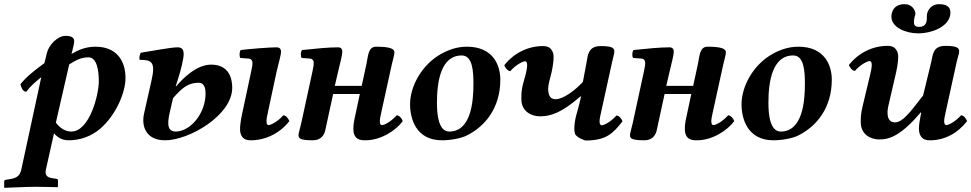

<svg xmlns="http://www.w3.org/2000/svg" viewBox="-27 -663 4659 921"><path d="M316 -404C320 -422 329 -452 329 -464C329 -481 319 -491 287 -491C249 -491 207 -447 198 -409L186 -360C136 -324 99 -294 71 -259C75 -245 81 -223 99 -223C121 -252 143 -270 171 -293L75 151C69 179 54 191 22 196L3 199C-2 200 -7 201 -7 207V236L-5 238C-5 238 106 233 142 233C181 233 249 235 249 235L251 233V203C251 198 249 196 245 195L226 192C211 190 185 185 193 151L232 -23C247 -7 267 10 303 10C358 10 412 -10 453 -45C530 -111 575 -220 575 -289C575 -373 531 -439 431 -439C380 -439 343 -420 316 -404ZM447 -273C447 -207 402 -32 315 -32C289 -32 262 -46 241 -75L305 -354C330 -370 359 -388 397 -388C439 -388 447 -322 447 -273Z M816 -250 825 -278C843 -334 854 -383 854 -403C854 -424 847 -436 825 -436C792 -436 694 -417 648 -410C642 -398 640 -385 643 -376C700 -376 720 -367 700 -278L664 -118C650 -55 675 10 765 10C880 10 1087 -110 1087 -242C1087 -283 1074 -353 986 -353C917 -353 853 -290 818 -249ZM1300 -320C1309 -360 1321 -398 1321 -415C1321 -429 1313 -436 1300 -436C1268 -436 1175 -429 1128 -423C1121 -415 1120 -394 1126 -385L1166 -382C1178 -381 1184 -372 1184 -362C1184 -353 1184 -347 1178 -321L1134 -115C1127 -83 1121 -41 1127 -23C1134 -2 1146 10 1176 10C1246 10 1315 -23 1361 -82C1358 -91 1346 -110 1332 -110C1306 -80 1272 -63 1262 -63C1245 -63 1252 -98 1258 -123V-124ZM803 -192C849 -245 878 -266 926 -266C956 -266 959 -233 959 -215C959 -116 884 -32 816 -32C780 -32 772 -61 788 -127Z M1418 -72C1414 -55 1405 -22 1405 -17C1405 -1 1407 10 1474 10C1515 10 1529 -19 1533 -37L1571 -212H1699L1672 -85C1669 -70 1668 -57 1668 -46C1668 7 1701 10 1726 10C1801 10 1873 -38 1905 -82C1901 -95 1888 -110 1876 -110C1848 -79 1817 -63 1806 -63C1798 -63 1795 -69 1795 -84C1795 -88 1797 -104 1802 -124L1852 -352C1856 -370 1865 -400 1865 -412C1865 -429 1844 -439 1777 -439C1739 -439 1739 -395 1731 -357L1708 -251H1579L1595 -320C1604 -359 1615 -398 1615 -415C1615 -429 1608 -436 1594 -436C1550 -436 1487 -430 1422 -423C1415 -415 1414 -394 1420 -385L1460 -382C1472 -381 1478 -372 1478 -362C1478 -353 1478 -349 1472 -321Z M1940 -162C1940 -98 1966 10 2093 10C2134 10 2185 1 2214 -14C2301 -58 2373 -146 2373 -281C2373 -353 2336 -439 2213 -439C2167 -439 2126 -425 2090 -405C1996 -353 1940 -249 1940 -162ZM2069 -170C2069 -270 2087 -397 2188 -397C2241 -397 2244 -318 2244 -260C2244 -177 2233 -32 2128 -32C2099 -32 2069 -58 2069 -170Z M2736 -106C2731 -85 2728 -64 2728 -46C2728 -37 2729 -29 2731 -22C2738 -2 2781 11 2781 11C2880 11 2913 -22 2959 -81C2956 -90 2944 -109 2930 -109C2904 -79 2870 -62 2860 -62C2852 -62 2849 -70 2849 -81C2849 -93 2853 -110 2856 -123L2908 -360C2912 -380 2920 -405 2920 -415C2920 -432 2911 -442 2855 -442C2794 -442 2793 -399 2786 -360L2769 -270C2730 -228 2674 -187 2638 -187C2602 -187 2597 -228 2607 -269L2619 -317C2626 -349 2632 -391 2626 -409C2618 -430 2607 -442 2577 -442C2507 -442 2438 -409 2392 -350C2395 -341 2407 -322 2421 -322C2447 -352 2481 -369 2491 -369C2508 -369 2501 -334 2495 -308L2482 -261C2474 -230 2474 -210 2474 -193C2474 -191 2474 -189 2474 -187C2474 -127 2524 -105 2563 -105C2615 -105 2667 -122 2758 -201L2760 -199C2751 -157 2736 -106 2736 -106Z M3008 -72C3004 -55 2995 -22 2995 -17C2995 -1 2997 10 3064 10C3105 10 3119 -19 3123 -37L3161 -212H3289L3262 -85C3259 -70 3258 -57 3258 -46C3258 7 3291 10 3316 10C3391 10 3463 -38 3495 -82C3491 -95 3478 -110 3466 -110C3438 -79 3407 -63 3396 -63C3388 -63 3385 -69 3385 -84C3385 -88 3387 -104 3392 -124L3442 -352C3446 -370 3455 -400 3455 -412C3455 -429 3434 -439 3367 -439C3329 -439 3329 -395 3321 -357L3298 -251H3169L3185 -320C3194 -359 3205 -398 3205 -415C3205 -429 3198 -436 3184 -436C3140 -436 3077 -430 3012 -423C3005 -415 3004 -394 3010 -385L3050 -382C3062 -381 3068 -372 3068 -362C3068 -353 3068 -349 3062 -321Z M3530 -162C3530 -98 3556 10 3683 10C3724 10 3775 1 3804 -14C3891 -58 3963 -146 3963 -281C3963 -353 3926 -439 3803 -439C3757 -439 3716 -425 3680 -405C3586 -353 3530 -249 3530 -162ZM3659 -170C3659 -270 3677 -397 3778 -397C3831 -397 3834 -318 3834 -260C3834 -177 3823 -32 3718 -32C3689 -32 3659 -58 3659 -170Z M4389 -107C4385 -86 4381 -64 4381 -47C4381 -38 4382 -29 4384 -23C4391 -2 4404 10 4434 10C4504 10 4566 -23 4612 -82C4609 -91 4597 -110 4583 -110C4557 -80 4523 -63 4513 -63C4505 -63 4502 -71 4502 -81C4502 -94 4506 -110 4509 -124L4561 -361C4565 -381 4574 -406 4574 -416C4574 -433 4564 -443 4508 -443C4447 -443 4448 -400 4439 -361L4401 -205C4338 -123 4302 -76 4266 -76C4229 -76 4225 -117 4235 -158L4272 -318C4279 -350 4285 -392 4279 -410C4271 -431 4260 -443 4230 -443C4160 -443 4091 -410 4045 -351C4048 -342 4060 -323 4074 -323C4100 -353 4134 -370 4144 -370C4161 -370 4154 -335 4148 -309L4110 -150C4102 -116 4102 -96 4102 -78C4102 -77 4102 -77 4102 -76C4102 -16 4152 6 4191 6C4243 6 4298 -16 4390 -124L4392 -122C4383 -80 4389 -107 4389 -107ZM4377 -503C4445 -503 4532 -537 4532 -603C4532 -621 4524 -643 4478 -643C4436 -643 4419 -608 4419 -587C4419 -583 4419 -580 4419 -576C4419 -554 4412 -534 4382 -534C4361 -534 4357 -544 4357 -558C4357 -568 4359 -577 4361 -585C4363 -590 4364 -592 4364 -597C4364 -614 4348 -643 4313 -643C4260 -643 4249 -606 4249 -582C4249 -533 4316 -503 4377 -503Z"/></svg>

Font: Libertinus Serif
Style: Bold Italic
Weight: 700
Italic angle: -12°
Designer: Philipp H. Poll, Khaled Hosny
Foundry: Caleb Maclennan
Version: Version 7.050;RELEASE